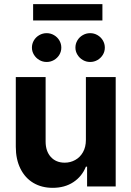

<svg xmlns="http://www.w3.org/2000/svg" viewBox="-20 -904 637 931"><path d="M396.5 -530.3H541V0H402.3V-95.7H396.5Q377.4 -48.3 335.7 -20.8Q293.9 6.8 235.4 6.8Q182.1 6.8 141.8 -17.1Q101.6 -41 79.1 -86.2Q56.6 -131.3 56.6 -192.4V-530.3H201.2V-217.8Q201.2 -170.9 226.3 -143.1Q251.5 -115.2 293.9 -115.2Q321.3 -115.2 344.7 -128.2Q368.2 -141.1 382.3 -166Q396.5 -190.9 396.5 -225.6ZM134.8 -672.9Q134.8 -691.9 144.3 -708Q153.8 -724.1 170.4 -733.6Q187 -743.2 206.1 -743.2Q225.6 -743.2 241.9 -733.6Q258.3 -724.1 267.8 -708Q277.3 -691.9 277.3 -672.9Q277.3 -654.3 267.8 -638.4Q258.3 -622.6 241.9 -613Q225.6 -603.5 206.1 -603.5Q187 -603.5 170.7 -613Q154.3 -622.6 144.5 -638.7Q134.8 -654.8 134.8 -672.9ZM345.7 -672.9Q345.7 -691.9 355.2 -708Q364.7 -724.1 381.3 -733.6Q397.9 -743.2 417 -743.2Q436.5 -743.2 452.9 -733.6Q469.2 -724.1 478.8 -708Q488.3 -691.9 488.3 -672.9Q488.3 -654.3 478.8 -638.4Q469.2 -622.6 452.9 -613Q436.5 -603.5 417 -603.5Q397.9 -603.5 381.6 -613Q365.2 -622.6 355.5 -638.7Q345.7 -654.8 345.7 -672.9ZM476.6 -804.7H140.6V-883.8H476.6Z"/></svg>

Font: Pretendard JP
Style: Bold
Weight: 700
Designer: Base glyphs from Inter by Rasmus Andersson; Hangeul glyphs from Noto Sans CJK(Source Han Sans) by Jang Soo-young and Kan
Foundry: Kil Hyung-jin
Version: Version 1.309